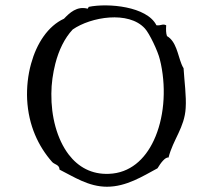

<svg xmlns="http://www.w3.org/2000/svg" viewBox="-20 -696 806 729"><path d="M685 -286C688 -331 680 -387 677 -437C674 -442 671 -447 669 -453C655 -488 649 -539 614 -559C610 -570 610 -584 611 -600C597 -607 593 -598 574 -600C538 -672 390 -685 317 -670L313 -663C272 -674 244 -647 223 -625C162 -597 119 -531 98 -454C86 -411 81 -364 83 -319C88 -219 126 -140 178 -81C187 -71 206 -71 206 -52C260 -25 316 13 386 13C460 13 522 -27 578 -57C590 -77 607 -100 620 -98C637 -166 681 -212 685 -286ZM591 -453C612 -352 602 -244 564 -163C530 -90 473 -39 394 -36C328 -33 277 -62 241 -109C196 -168 174 -254 175 -340C175 -379 181 -418 190 -454C203 -505 225 -551 256 -584C325 -632 468 -656 530 -588C547 -570 580 -501 587 -470C588 -464 590 -459 591 -453Z"/></svg>

Font: Yuji Syuku Std R
Style: Regular
Weight: 400
Designer: Kataoka Yuji
Foundry: Kinuta Font Factory
Version: Version 3.000;hotconv 1.0.111;makeotfexe 2.5.65597